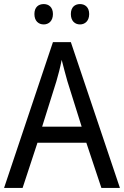

<svg xmlns="http://www.w3.org/2000/svg" viewBox="-20 -923 610 943"><path d="M149 -854C149 -820 169 -803 195 -803C219 -803 240 -820 240 -854C240 -888 219 -903 195 -903C169 -903 149 -888 149 -854ZM328 -854C328 -820 348 -803 373 -803C397 -803 418 -820 418 -854C418 -888 397 -903 373 -903C348 -903 328 -888 328 -854ZM478 0H569L328 -716H240L0 0H91L164 -222H404ZM311 -524 381 -301H187L257 -524C265 -551 276 -592 283 -629C289 -602 305 -547 311 -524Z"/></svg>

Font: Noto Sans Lao Looped SemiCondensed
Style: Regular
Weight: 400
Width: 4
Designer: Mark Frömberg, Ben Mitchell
Foundry: The Fontpad Ltd
Version: Version 1.003